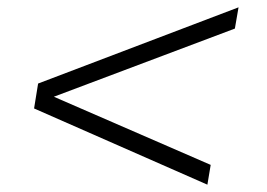

<svg xmlns="http://www.w3.org/2000/svg" viewBox="-20 -512 730 524"><path d="M546 -8 73 -216 84 -284 631 -492 621 -434 127 -248 555 -62Z"/></svg>

Font: Archivo Expanded Thin
Style: Italic
Weight: 250
Width: 7
Italic angle: -10°
Designer: Hector Gatti
Foundry: Omnibus-Type
Version: Version 2.001